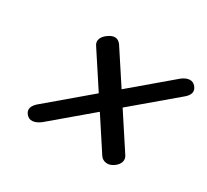

<svg xmlns="http://www.w3.org/2000/svg" viewBox="-91 -675 721 670"><g transform="rotate(30 269.0 -340.0)"><path d="M74 -152Q54 -176.5 91 -205L251 -340.5L161 -478Q152 -490 156 -503.2Q160 -516.5 175.5 -527.5Q207 -550.5 226.5 -524.5L313 -392.5L473 -528Q488.5 -539.5 502.5 -540.2Q516.5 -541 526.5 -529Q546.5 -504.5 513 -478.5L348 -339L438 -201.5Q446.5 -190 443.5 -176.8Q440.5 -163.5 425.5 -152.5Q409.5 -141 394.5 -143Q379.5 -145 371.5 -156.5L286.5 -286.5L131 -155Q114 -142 99 -140.8Q84 -139.5 74 -152Z"/></g></svg>

Font: Fraunces 9pt S050 SemiBold
Style: Italic
Weight: 600
Italic angle: -16°
Version: Version 1.000; ttfautohint (v1.8.3)